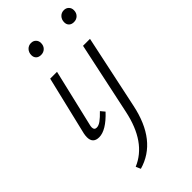

<svg xmlns="http://www.w3.org/2000/svg" viewBox="-279 -695 1054 1054"><g transform="rotate(-45 247.5 -168.5)"><path d="M155 -577Q155 -598 168 -612Q181 -626 201 -626Q218 -626 229 -615Q240 -604 240 -587Q240 -566 227 -553Q214 -540 194 -540Q176 -540 165.5 -550Q155 -560 155 -577ZM410 -577Q410 -598 423 -612Q436 -626 456 -626Q473 -626 484 -615Q495 -604 495 -587Q495 -566 482 -553Q469 -540 449 -540Q431 -540 420.5 -550Q410 -560 410 -577ZM52 -43Q52 -55 55 -70L137 -413H190L112 -82Q109 -72 109 -62Q109 -42 128 -42Q143 -42 161 -55Q179 -68 204 -94L224 -70Q154 5 100 5Q52 5 52 -43ZM392 -413H446L355 16Q308 241 139 289L127 261Q261 205 302 10Z"/></g></svg>

Font: Ysabeau Infant Semilight
Style: Italic
Weight: 300
Italic angle: -12°
Designer: Christian Thalmann (Catharsis Fonts)
Version: Version 0.003